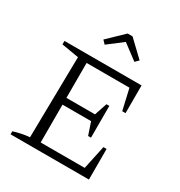

<svg xmlns="http://www.w3.org/2000/svg" viewBox="-201 -1014 1081 1152"><g transform="rotate(30 340.0 -437.5)"><path d="M562 -212H584V0H41V-21Q69 -30 96.5 -35.5Q124 -41 151 -43L160 -603L41 -623V-647H575V-455H552L519 -599H222V-357H420L449 -444H469V-224H449L420 -310H222V-48H527ZM381 -875 490 -771 467 -748 363 -826 261 -748 239 -771 347 -875Z"/></g></svg>

Font: Piazzolla SC Light
Style: Regular
Weight: 300
Designer: Juan Pablo del Peral
Foundry: Huerta Tipografica
Version: Version 1.330